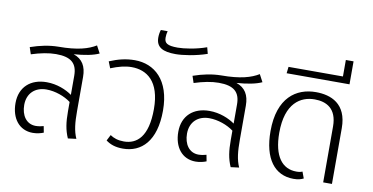

<svg xmlns="http://www.w3.org/2000/svg" viewBox="-77 -1025 2430 1251"><g transform="rotate(10 1137.5 -400.0)"><path d="M453 -405C453 -475 426 -520 367 -540C436 -545 495 -556 533 -574L507 -623C458 -593 387 -571 260 -571C199 -570 141 -558 77 -536L92 -491C151 -510 206 -521 254 -521C355 -521 395 -484 395 -402V-276C356 -304 295 -330 226 -330C121 -330 49 -268 49 -161C49 -60 103 11 193 11C221 11 247 4 264 -3L256 -45C244 -41 222 -37 204 -37C142 -37 107 -90 107 -159C107 -237 159 -283 233 -283C291 -283 354 -260 395 -229V-169C395 -94 402 -46 425 7L480 0C458 -50 453 -102 453 -180Z M696 -63 676 -24C704 -3 738 10 789 10C911 10 1004 -77 1004 -279C1004 -482 896 -571 767 -571C709 -571 657 -558 600 -534L617 -491C666 -511 712 -523 754 -523C854 -523 944 -463 944 -279C944 -96 874 -37 787 -37C747 -37 720 -47 696 -63Z M1020 -656C1067 -656 1152 -668 1227 -694L1216 -736C1148 -711 1067 -700 1027 -700C956 -700 938 -715 938 -751C938 -766 940 -781 944 -794H899C894 -780 891 -760 891 -743C891 -678 937 -656 1020 -656Z M1530 -405C1530 -475 1503 -520 1444 -540C1513 -545 1572 -556 1610 -574L1584 -623C1535 -593 1464 -571 1337 -571C1276 -570 1218 -558 1154 -536L1169 -491C1228 -510 1283 -521 1331 -521C1432 -521 1472 -484 1472 -402V-276C1433 -304 1372 -330 1303 -330C1198 -330 1126 -268 1126 -161C1126 -60 1180 11 1270 11C1298 11 1324 4 1341 -3L1333 -45C1321 -41 1299 -37 1281 -37C1219 -37 1184 -90 1184 -159C1184 -237 1236 -283 1310 -283C1368 -283 1431 -260 1472 -229V-169C1472 -94 1479 -46 1502 7L1557 0C1535 -50 1530 -102 1530 -180Z M1918 11C1950 11 1967 5 1984 -3L1968 -46C1957 -41 1946 -39 1928 -39C1835 -39 1775 -113 1775 -269C1775 -466 1873 -523 1965 -523C2042 -523 2113 -489 2113 -370V0H2171V-369C2171 -531 2064 -571 1965 -571C1835 -571 1717 -491 1717 -270C1717 -87 1793 11 1918 11Z M1755 -659H2171V-811H2120V-702H1760Z"/></g></svg>

Font: FiraGO Light
Style: Regular
Weight: 300
Designer: bBox Type
Foundry: bBox Type GmbH
Version: Version 1.001;PS 001.001;hotconv 1.0.88;makeotf.lib2.5.64775